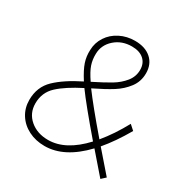

<svg xmlns="http://www.w3.org/2000/svg" viewBox="-160 -843 967 988"><g transform="rotate(30 323.0 -348.5)"><path d="M565 4Q499 -71 460 -117Q348 1 231 1Q178 1 135.5 -20.5Q93 -42 69 -80Q45 -118 45 -166Q45 -243 96.5 -292.5Q148 -342 241 -388Q209 -438 197.5 -472.5Q186 -507 188 -545Q189 -588 212.5 -624Q236 -660 276.5 -680.5Q317 -701 365 -701Q426 -701 461.5 -669.5Q497 -638 497 -584Q497 -535 469 -498Q441 -461 400 -435Q359 -409 291 -376Q344 -304 459 -170Q513 -235 559 -320L588 -294Q536 -204 483 -142L590 -19ZM272 -404Q336 -436 373.5 -458.5Q411 -481 436.5 -512.5Q462 -544 462 -584Q462 -623 436.5 -645.5Q411 -668 366 -668Q306 -668 265 -631.5Q224 -595 223 -542Q222 -508 232 -478Q242 -448 272 -404ZM436 -144Q310 -291 260 -360Q173 -316 127 -273.5Q81 -231 81 -166Q81 -108 123.5 -71.5Q166 -35 231 -35Q335 -35 436 -144Z"/></g></svg>

Font: TypoPRO Montserrat
Style: Italic
Weight: 275
Italic angle: -11.3°
Designer: Julieta Ulanovsky
Foundry: Julieta Ulanovsky
Version: Version 6.001